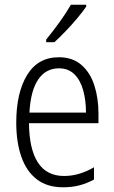

<svg xmlns="http://www.w3.org/2000/svg" viewBox="-20 -785 485 815"><path d="M230 -542Q288 -542 325.5 -509.5Q363 -477 380.5 -422.5Q398 -368 398 -303V-262H103Q104 -152 141 -95Q178 -38 252 -38Q316 -38 379 -75V-23Q350 -7 318 1.5Q286 10 248 10Q180 10 136 -24Q92 -58 70.5 -120Q49 -182 49 -264Q49 -391 95 -466.5Q141 -542 230 -542ZM230 -495Q175 -495 142.5 -448Q110 -401 105 -307H345Q345 -359 333 -402Q321 -445 295.5 -470Q270 -495 230 -495ZM346 -757Q331 -735 307.5 -707Q284 -679 258 -652Q232 -625 211 -606H176V-617Q206 -654 233.5 -692Q261 -730 281 -765H346Z"/></svg>

Font: Noto Sans Gujarati UI Condensed Light
Style: Regular
Weight: 300
Width: 3
Designer: Jelle Bosma - Monotype Design Team, Universal Thirst
Foundry: Monotype Imaging Inc.
Version: Version 2.106; ttfautohint (v1.8.4.7-5d5b)